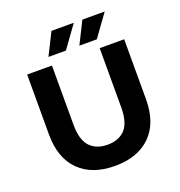

<svg xmlns="http://www.w3.org/2000/svg" viewBox="-158 -1034 1104 1179"><g transform="rotate(-20 394.0 -444.5)"><path d="M394 12Q245 12 161 -71Q77 -154 77 -308V-700H239V-314Q239 -214 280.5 -170Q322 -126 395 -126Q469 -126 510 -170Q551 -214 551 -314V-700H711V-308Q711 -154 627 -71Q543 12 394 12ZM439 -757 511 -901H657L553 -757ZM237 -757 309 -901H455L351 -757Z"/></g></svg>

Font: Montserrat Z
Style: Bold
Weight: 700
Designer: Julieta Ulanovsky
Foundry: Julieta Ulanovsky
Version: Version 8.000